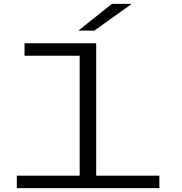

<svg xmlns="http://www.w3.org/2000/svg" viewBox="-20 -974 940 994"><path d="M67 0V-64.5H392.5V-685.5H107V-750H478V-64.5H805V0ZM468.5 -815.5H385.5L559.5 -954H662Z"/></svg>

Font: Trispace Expanded Light
Style: Regular
Weight: 300
Width: 7
Designer: Tyler Finck
Foundry: Etcetera Type Company
Version: Version 1.210; ttfautohint (v1.8.3)